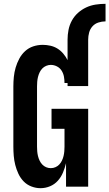

<svg xmlns="http://www.w3.org/2000/svg" viewBox="-20 -978 573 1006"><path d="M334 -770Q334 -796 339 -821.5Q344 -847 356.5 -870Q369 -893 388.5 -910.5Q408 -928 431.5 -939Q455 -950 481 -954Q507 -958 533 -958V-866Q514 -866 495.5 -860Q477 -854 464.5 -840Q452 -826 447 -807.5Q442 -789 442 -770ZM192 8Q168 8 144.5 -1Q121 -10 104 -27.5Q87 -45 76.5 -67.5Q66 -90 60 -113.5Q54 -137 52 -161.5Q50 -186 50 -210V-525Q50 -550 52.5 -575Q55 -600 62 -624Q69 -648 81 -670.5Q93 -693 111.5 -710Q130 -727 154 -735Q178 -743 204 -743Q224 -743 244 -738.5Q264 -734 281 -723.5Q298 -713 311.5 -697Q325 -681 334 -663V-770H442V-527H334V-543H318Q318 -560 315 -576.5Q312 -593 303 -607.5Q294 -622 278.5 -630Q263 -638 246 -638Q234 -638 222 -633Q210 -628 201.5 -619Q193 -610 187.5 -598.5Q182 -587 179 -574.5Q176 -562 175 -549.5Q174 -537 174 -525V-210Q174 -198 175 -185.5Q176 -173 179 -160.5Q182 -148 187.5 -136.5Q193 -125 201.5 -116Q210 -107 221.5 -102Q233 -97 246 -97Q259 -97 270.5 -102Q282 -107 290.5 -116Q299 -125 304.5 -136.5Q310 -148 313 -160.5Q316 -173 317 -185.5Q318 -198 318 -210V-303H250V-408H442V0H326V-123Q320 -98 310 -74Q300 -50 283 -31Q266 -12 242 -2Q218 8 192 8Z"/></svg>

Font: Iosevka Term Curly Extrabold
Style: Regular
Weight: 800
Designer: Belleve Invis
Foundry: Belleve Invis
Version: Version 32.3.0